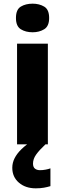

<svg xmlns="http://www.w3.org/2000/svg" viewBox="-20 -787 354 1047"><path d="M241 -549V0H73V-549ZM158 -767Q194 -767 221 -751Q248 -735 248 -689Q248 -644 221 -627.5Q194 -611 158 -611Q120 -611 93.5 -627.5Q67 -644 67 -689Q67 -735 93.5 -751Q120 -767 158 -767ZM160 105Q160 124 170.5 132.5Q181 141 198 141Q213 141 229 138Q245 135 255 131V228Q239 233 219.5 236.5Q200 240 175 240Q119 240 83 209Q47 178 47 128Q47 101 59.5 76Q72 51 97 26.5Q122 2 159 -21L228 0Q194 32 177 56Q160 80 160 105Z"/></svg>

Font: Noto Sans Armenian ExtraBold
Style: Regular
Weight: 800
Version: Version 2.007